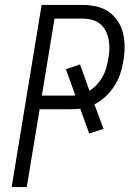

<svg xmlns="http://www.w3.org/2000/svg" viewBox="-20 -755 540 775"><path d="M27 0 148 -735H312Q341 -735 368.5 -729Q396 -723 418 -708Q440 -693 455 -670.5Q470 -648 476.5 -621.5Q483 -595 483 -566.5Q483 -538 478 -509Q474 -483 465.5 -457.5Q457 -432 442 -408.5Q427 -385 406.5 -365.5Q386 -346 361 -334L398 -235L340 -216L304 -316Q293 -315 282.5 -314.5Q272 -314 262 -314H140L88 0ZM262 -369Q267 -369 273 -369Q279 -369 284 -370L246 -476L303 -495L341 -389Q358 -399 371.5 -414Q385 -429 394.5 -446Q404 -463 409 -481.5Q414 -500 417 -518Q421 -538 421.5 -557.5Q422 -577 418.5 -595.5Q415 -614 406.5 -630.5Q398 -647 384 -658.5Q370 -670 351 -675Q332 -680 312 -680H200L149 -369Z"/></svg>

Font: Iosevka Curly Light
Style: Italic
Weight: 300
Italic angle: -9°
Monospace: yes
Designer: Belleve Invis
Foundry: Belleve Invis
Version: Version 22.1.2; ttfautohint (v1.8.4)